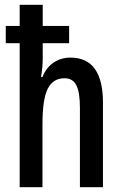

<svg xmlns="http://www.w3.org/2000/svg" viewBox="-20 -780 509 800"><path d="M158 -760V-672H268V-600H158V-536Q158 -501 151 -459H157Q172 -498 203 -519Q234 -540 273 -540Q342 -540 375.5 -492.5Q409 -445 409 -353V0H313V-331Q313 -396 298 -425Q283 -454 249 -454Q201 -454 179 -410.5Q157 -367 157 -264V0H62V-600H4V-672H62V-760Z"/></svg>

Font: Noto Sans Lao UI ExtCond Med
Style: Regular
Weight: 500
Width: 2
Designer: Monotype Design Team
Foundry: Monotype Imaging Inc.
Version: Version 2.000; ttfautohint (v1.8.4.7-5d5b)